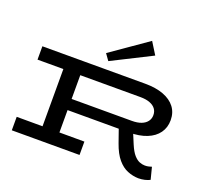

<svg xmlns="http://www.w3.org/2000/svg" viewBox="-161 -1236 1656 1473"><g transform="rotate(20 667.0 -499.5)"><path d="M366 -292V-383H905Q950 -383 981 -395Q1012 -407 1028.5 -429Q1045 -451 1045 -480Q1045 -510 1029 -531.5Q1013 -553 981.5 -565Q950 -577 905 -577H64V-686H904Q991 -686 1053.5 -662.5Q1116 -639 1149.5 -595Q1183 -551 1183 -489Q1183 -429 1151 -384.5Q1119 -340 1059 -316Q999 -292 915 -292ZM64 0V-110L617 -109V0ZM275 -60V-623H413V-60ZM1101 14Q1056 13 1012.5 -4.5Q969 -22 932 -65.5Q895 -109 868 -186L828 -300L940 -313L980 -217Q1002 -165 1025 -139Q1048 -113 1071 -104Q1094 -95 1115 -95Q1134 -95 1146.5 -98.5Q1159 -102 1170 -105L1195 -7Q1178 2 1153.5 8Q1129 14 1101 14ZM578 -752 541 -804 841 -1013 902 -915Z"/></g></svg>

Font: BioRhyme Expanded SemiBold
Style: Regular
Weight: 600
Width: 7
Designer: Aoife Mooney
Foundry: Aoife Mooney Type
Version: Version 1.600;gftools[0.9.33]